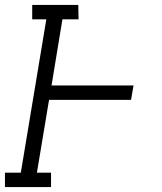

<svg xmlns="http://www.w3.org/2000/svg" viewBox="-33 -755 653 775"><path d="M173 0H-13V-58H51L154 -677H97V-735H283L284 -677H219L175 -410H506L496 -352H165L116 -58H173Z"/></svg>

Font: Iosevka HT Light Extended
Style: Italic
Weight: 300
Width: 7
Italic angle: -9°
Monospace: yes
Designer: Belleve Invis
Foundry: Belleve Invis
Version: Version 32.3.0; ttfautohint (v1.8.4)